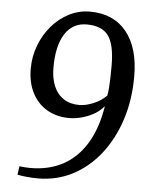

<svg xmlns="http://www.w3.org/2000/svg" viewBox="-50 -702 595 753"><g transform="rotate(5 247.5 -325.5)"><path d="M127.5 9.4Q105.5 9.4 82.5 7.2Q59.6 4.9 46.4 1.7L51.1 -31.7Q74.3 -28.7 93.9 -28.7Q167.5 -28.7 223.2 -59Q278.8 -89.4 314.5 -148.6Q350.2 -207.8 364 -293.2L361.7 -293.9Q360.7 -291.8 358.7 -289.6Q356.7 -287.5 354.5 -285.2Q339.7 -270.2 318.1 -259.3Q296.5 -248.4 273.3 -242.7Q250.2 -237.1 228.4 -237.1Q178.7 -237.1 141 -259.4Q103.2 -281.8 82.6 -322.1Q61.9 -362.5 61.9 -417.1Q61.9 -466.1 79 -510.1Q96.1 -554 125.2 -587.6Q154.2 -621.1 192.8 -640.6Q231.4 -660 273.8 -660Q366.9 -660 417.9 -597.3Q468.9 -534.6 468.9 -421.9Q468.9 -328.9 443.3 -250.5Q417.6 -172.1 371.6 -113.6Q325.5 -55.1 263.2 -22.8Q200.8 9.4 127.5 9.4ZM264.4 -291.5Q287.8 -291.5 317.9 -303.5Q348 -315.6 370.1 -337.7Q373.1 -351.7 374.3 -368.9Q375.5 -386.1 376.2 -407.8Q376.8 -429.5 376.8 -455.9Q376.8 -538.9 351.3 -573.8Q325.7 -608.8 265.4 -608.8Q210.6 -608.8 180.4 -562Q150.2 -515.2 150.2 -429.2Q150.2 -386.6 163.5 -355.5Q176.7 -324.4 202.4 -308Q228.1 -291.5 264.4 -291.5Z"/></g></svg>

Font: Faustina Light
Style: Italic
Weight: 300
Italic angle: -8°
Designer: Alfonso Garcia
Foundry: http://www.omnibus-type.com
Version: Version 1.200